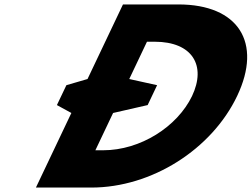

<svg xmlns="http://www.w3.org/2000/svg" viewBox="-20 -845 1134 865"><path d="M374.3 -489 279.1 -461.2 236.4 -371.6 301.5 -336 141.8 0H391.5C663.2 0 934 -172 1048.6 -413C1162.7 -653 1054.5 -825 783.7 -825H534ZM562.3 -489 642.1 -657H677.2C846.6 -657 910.7 -550 845.1 -412C778.3 -274 612.9 -168 444.7 -168H409.7L489.5 -336L645.2 -371.6L687.8 -461.2Z"/></svg>

Font: Hussar
Style: BdSuprExtOblFive
Weight: 700
Foundry: Cannot Into Space Fonts
Version: Version 2.00